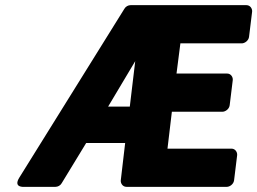

<svg xmlns="http://www.w3.org/2000/svg" viewBox="-20 -699 997 744"><path d="M504 -462 483 -286H399ZM629 -123 646 -266H842C853 -266 868 -276 870 -291L882 -389C883 -400 875 -414 860 -414H664L679 -531H917C928 -531 943 -541 945 -556L957 -654C958 -665 950 -679 935 -679H486C477 -679 467 -674 462 -665L55 -11C30 29 73 25 73 25H195C204 25 214 20 219 11L314 -145H465L448 0C447 11 455 25 470 25H859C870 25 885 15 887 0L899 -98C900 -109 892 -123 877 -123Z"/></svg>

Font: Falling Sky
Style: BlkObl
Weight: 900
Designer: Paul D. Hunt
Foundry: Adobe Systems Incorporated
Version: Version 1.02